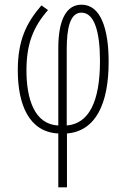

<svg xmlns="http://www.w3.org/2000/svg" viewBox="-20 -560 540 820"><path d="M229 10V240H266V10C389 0 444 -117 444 -296C444 -435 411 -540 328 -540C262 -540 229 -473 229 -354V-24C127 -29 93 -137 93 -260C93 -371 121 -444 185 -517L157 -537C92 -462 56 -387 56 -260C56 -113 104 4 229 10ZM265 -24V-350C265 -439 279 -506 328 -506C382 -506 407 -427 407 -300C407 -126 360 -32 265 -24Z"/></svg>

Font: Noto Sans Mono ExtraCondensed ExtraLight
Style: Regular
Weight: 200
Width: 2
Designer: Monotype Design Team
Foundry: Monotype Imaging Inc.
Version: Version 2.014